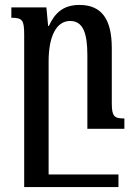

<svg xmlns="http://www.w3.org/2000/svg" viewBox="-20 -522 548 778"><path d="M433 -104V-327C433 -444 392 -502 302 -502C233 -502 201 -466 178 -417H175L168 -492H26V-450C71 -450 78 -441 78 -380V236H460V185H177V-273C177 -378 210 -437 264 -437C317 -437 334 -387 334 -298V0H484V-42C443 -42 433 -50 433 -104Z"/></svg>

Font: Noto Serif Armenian ExtraCondensed SemiBold
Style: Regular
Weight: 600
Width: 2
Designer: Monotype Design Team
Foundry: Monotype Imaging Inc.
Version: Version 2.008